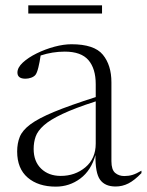

<svg xmlns="http://www.w3.org/2000/svg" viewBox="-20 -686 548 716"><path d="M411 9.5Q371.5 9.5 353.2 -15.8Q335 -41 336 -108Q320 -50.5 279.5 -20.2Q239 10 188 10Q122.5 10 83.2 -23.8Q44 -57.5 44 -121Q44 -151.5 53.8 -175.8Q63.5 -200 93.2 -222.2Q123 -244.5 181.5 -268.8Q240 -293 337 -324V-372Q337 -430 309.8 -461.8Q282.5 -493.5 221.5 -493.5Q175.5 -493.5 131.5 -479Q128 -454.5 123 -434.2Q118 -414 112 -406.5Q106.5 -400 96 -396.2Q85.5 -392.5 75 -392.5Q45 -392.5 45 -415.5Q45 -434 65.2 -452.8Q85.5 -471.5 117 -487Q148.5 -502.5 183 -511.8Q217.5 -521 246.5 -521Q331.5 -521 363.5 -482Q395.5 -443 395.5 -379V-85Q395.5 -53 409.5 -41.2Q423.5 -29.5 443.5 -29.5Q460 -29.5 474 -33.8Q488 -38 507.5 -49.5V-40.5Q481.5 -13.5 459 -2Q436.5 9.5 411 9.5ZM105.5 -130.5Q105.5 -84 133.5 -57Q161.5 -30 206.5 -30Q260 -30 298.5 -62.2Q337 -94.5 337 -150.5V-308Q259.5 -283 213.2 -261.2Q167 -239.5 143.8 -218.8Q120.5 -198 113 -176.8Q105.5 -155.5 105.5 -130.5ZM85.5 -635.5V-666H360.5V-635.5Z"/></svg>

Font: Newsreader 72pt Light
Style: Regular
Weight: 300
Designer: Hugues Gentile
Foundry: Production Type
Version: Version 1.003; ttfautohint (v1.8.3)